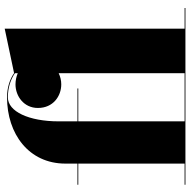

<svg xmlns="http://www.w3.org/2000/svg" viewBox="-16 -794 810 818"><g transform="rotate(-90 389.0 -385.0)"><path d="M11 -3.5V0H764V-3.5H676V-770L486.5 -730C460 -748.5 424.5 -760 383 -760C228 -760 101 -667.5 101 -511.5V-460H11V-456.5H101V-3.5ZM421 -456.5V-460H281V-540C281 -667 323 -756.5 383 -756.5C425 -756.5 460 -744.5 486 -726.5V-714.5C471.5 -720.5 455 -724 438.5 -724C388.5 -724 338 -688.5 338 -628.5C338 -563.5 388.5 -529 438.5 -529C455.5 -529 471.5 -533 486 -540V-3.5H281V-456.5Z"/></g></svg>

Font: Bodoni* 48pt Fatface
Style: Regular
Weight: 900
Version: Version 2.3